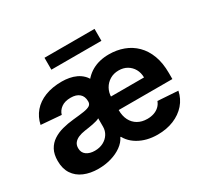

<svg xmlns="http://www.w3.org/2000/svg" viewBox="-151 -934 1213 1150"><g transform="rotate(-30 456.0 -359.0)"><path d="M634 10.5Q558 10.5 501 -22.7Q444 -55.9 422.9 -116.6L418.6 -437.9Q452.3 -496.8 502.3 -524.8Q552.2 -552.7 619.1 -552.7Q673 -552.7 719.7 -535.5Q766.3 -518.3 801.2 -483.7Q836.1 -449.2 855.7 -397.3Q875.2 -345.3 875.2 -275.6V-234.2H467.8V-327.5H733Q732.7 -360.4 718.4 -385.7Q704 -410.9 679.2 -425.5Q654.3 -440 621.5 -440Q587 -440 560.6 -424Q534.2 -408 519.3 -381.4Q504.5 -354.8 503.9 -322.5V-233.6Q503.9 -193.2 518.9 -163.7Q534 -134.2 561.8 -118.2Q589.6 -102.1 627 -102.1Q652.5 -102.1 673.4 -109.3Q694.2 -116.5 709.4 -130.7Q724.5 -144.8 732 -165.2L871.7 -155.9Q861.3 -105.5 828.6 -68Q795.8 -30.6 745.9 -10Q696.1 10.5 634 10.5ZM259.4 -94.1Q292.8 -94.1 318.3 -107.5Q343.8 -120.9 358.3 -143.7Q372.9 -166.5 372.9 -194.9V-252.7Q366 -248.4 353.6 -244.6Q341.2 -240.8 325.9 -237.8Q310.6 -234.8 295.6 -232.5Q280.5 -230.3 268.2 -228.5Q241.3 -224.7 221.3 -216.1Q201.4 -207.4 190.3 -193.1Q179.3 -178.8 179.3 -157.4Q179.3 -126.3 201.8 -110.2Q224.3 -94.1 259.4 -94.1ZM224.4 10.4Q168.3 10.4 125.5 -8Q82.7 -26.3 58.8 -62.5Q35 -98.8 35 -152.3Q35 -198 51.6 -228.7Q68.3 -259.3 97.1 -278.2Q125.9 -297.2 162.7 -306.9Q199.6 -316.7 239.8 -320.7Q287.6 -325.3 316.6 -329.8Q345.5 -334.4 358.6 -343.2Q371.7 -352 371.7 -369.3V-371.7Q371.7 -405.5 350.7 -423.8Q329.8 -442.2 291 -442.2Q250.7 -442.2 226.1 -424.4Q201.5 -406.6 193.9 -379.5L54.1 -390.8Q64.7 -440.6 95.9 -477Q127.1 -513.3 177 -533Q226.9 -552.7 293.9 -552.7Q319.1 -552.7 344 -548.1Q368.9 -543.6 391.3 -533.1Q413.7 -522.6 431.4 -505.2Q449.2 -487.8 459.4 -461.7L440.8 -89.1H431.6Q417.1 -58.8 385.9 -36.4Q354.7 -14 312.9 -1.8Q271.1 10.4 224.4 10.4ZM621.7 -727.5V-645.1H275.6V-727.5Z"/></g></svg>

Font: Inter V
Style: 
Weight: 400
Designer: Rasmus Andersson
Foundry: rsms
Version: Version 4.000;git-a3f224843